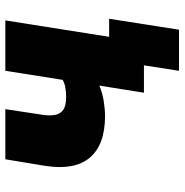

<svg xmlns="http://www.w3.org/2000/svg" viewBox="-6 -540 674 701"><g transform="rotate(-90 330.5 -189.0)"><path d="M423 128 443 0H349L368 -127H613L573 128ZM343 0 369 -163Q344 -152 313.5 -147Q283 -142 258 -142Q153 -142 106 -197.5Q59 -253 76 -361L100 -506H283L264 -381Q258 -349 261.5 -327Q265 -305 280.5 -294.5Q296 -284 328 -284Q345 -284 362 -287Q379 -290 390 -297L423 -506H607L527 0Z"/></g></svg>

Font: Nunito Sans 7pt SemiCondensed Black
Style: Italic
Weight: 900
Width: 4
Italic angle: -9°
Designer: Vernon Adams
Foundry: Vernon Adams
Version: Version 3.101;gftools[0.9.27]